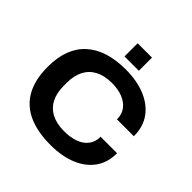

<svg xmlns="http://www.w3.org/2000/svg" viewBox="-220 -1073 1279 1279"><g transform="rotate(45 419.5 -433.0)"><path d="M436 12Q311 12 226 -27Q141 -66 97.5 -145Q54 -224 54 -344Q54 -519 152.5 -609Q251 -699 435 -699Q538 -699 617.5 -667Q697 -635 742 -573.5Q787 -512 787 -422H628Q628 -470 603.5 -502.5Q579 -535 535.5 -552.5Q492 -570 434 -570Q364 -570 316 -545Q268 -520 243.5 -472.5Q219 -425 219 -358V-330Q219 -262 243.5 -214.5Q268 -167 316 -142Q364 -117 434 -117Q495 -117 539.5 -133.5Q584 -150 608.5 -183Q633 -216 633 -263H788Q788 -174 743.5 -113Q699 -52 620 -20Q541 12 436 12ZM367 -754V-878H502V-754Z"/></g></svg>

Font: Archivo SemiExpanded
Style: Bold
Weight: 700
Width: 6
Designer: Hector Gatti
Foundry: Omnibus-Type
Version: Version 2.001